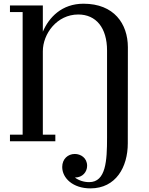

<svg xmlns="http://www.w3.org/2000/svg" viewBox="-20 -780 821 1060"><path d="M35 -36.5V0H285.5V-36.5H216.5V-497C216.5 -593 294 -700 412 -700C510.5 -700 571 -626.5 571 -501V-20C571 107 565 225.5 472.5 225.5C441.5 225.5 413.5 215.5 393.5 200H395C436 200 461 168.5 461 135.5C461 91.5 425.5 70 393 70C355 70 323.5 97.5 323.5 142C323.5 203.5 383 260 479 260C620.5 260 685.5 141.5 685.5 11.5L686 -519.5C685.5 -649 609.5 -759.5 441 -759.5C320.5 -759.5 250 -683.5 216.5 -605V-750H35V-713.5H105V-36.5Z"/></svg>

Font: Bodoni* 06pt Medium
Style: Regular
Weight: 500
Version: Version 2.3